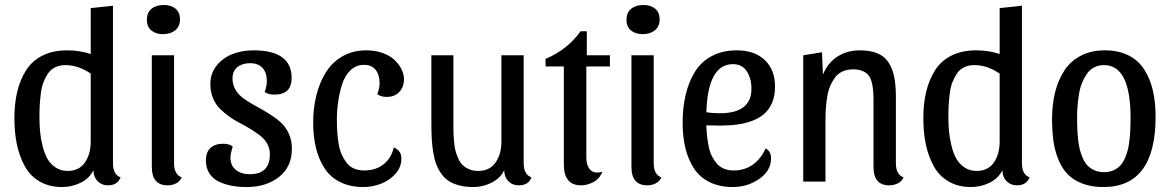

<svg xmlns="http://www.w3.org/2000/svg" viewBox="-20 -733 4722 775"><path d="M436 -74.2Q436 -28.3 466.8 -17.1Q454.1 15.1 416 15.1Q390.6 15.1 374 -1.7Q357.4 -18.6 356.9 -45.9Q341.8 -13.7 306.2 4.2Q270.5 22 231 22Q178.7 22 140.1 -0.5Q101.6 -22.9 79.8 -62.7Q58.1 -102.5 48.1 -150.4Q38.1 -198.2 38.1 -255.9Q38.1 -315.4 49.8 -363.8Q61.5 -412.1 85.9 -450.2Q110.4 -488.3 152.3 -509Q194.3 -529.8 251 -529.8Q301.8 -529.8 346.2 -515.1V-700.2L436 -710ZM346.2 -436Q295.9 -470.2 244.1 -470.2Q220.7 -470.2 202.6 -461.4Q184.6 -452.6 173.6 -436Q162.6 -419.4 155.3 -400.6Q147.9 -381.8 144.8 -355.7Q141.6 -329.6 140.4 -308.8Q139.2 -288.1 139.2 -261.2Q139.2 -231 141.6 -203.6Q144 -176.3 151.4 -145.8Q158.7 -115.2 170.7 -93.5Q182.6 -71.8 203.9 -57.4Q225.1 -43 252.9 -43Q298.8 -43 322.5 -76.7Q346.2 -110.4 346.2 -163.1Z M640.6 -712.9Q670.4 -712.9 688.5 -698Q706.5 -683.1 706.5 -654.8Q706.5 -626 687.3 -610.6Q668 -595.2 637.7 -595.2Q608.9 -595.2 590.8 -610.1Q572.8 -625 572.8 -652.8Q572.8 -682.1 591.6 -697.5Q610.4 -712.9 640.6 -712.9ZM682.6 -74.2Q682.6 -28.3 713.4 -17.1Q707 -1.5 691.4 6.8Q675.8 15.1 656.7 15.1Q592.8 15.1 592.8 -59.1V-509.8H682.6Z M989.3 -478Q957.5 -478 938 -461.9Q918.5 -445.8 918.5 -416Q918.5 -390.1 931.6 -369.1Q944.8 -348.1 966.1 -333.5Q987.3 -318.8 1012.7 -304.9Q1038.1 -291 1063.7 -275.4Q1089.4 -259.8 1110.6 -241.5Q1131.8 -223.1 1145 -195.3Q1158.2 -167.5 1158.2 -132.8Q1158.2 -59.6 1106.4 -18.8Q1054.7 22 975.1 22Q941.9 22 914.1 16.6Q886.2 11.2 862.3 -0.5Q838.4 -12.2 824.7 -33.9Q811 -55.7 811 -85.9Q811 -118.7 829.6 -135.7Q848.1 -152.8 881.3 -152.8Q906.2 -152.8 919.4 -141.1Q910.2 -112.3 910.2 -97.2Q910.2 -64.9 931.9 -47.4Q953.6 -29.8 988.3 -29.8Q1069.3 -29.8 1069.3 -109.9Q1069.3 -132.8 1059.1 -151.9Q1048.8 -170.9 1032 -184.1Q1015.1 -197.3 993.4 -210.9Q971.7 -224.6 949.2 -235.8Q926.8 -247.1 905 -262.7Q883.3 -278.3 866.5 -295.4Q849.6 -312.5 839.4 -337.9Q829.1 -363.3 829.1 -394Q829.1 -436.5 854.5 -468.3Q879.9 -500 918.7 -514.9Q957.5 -529.8 1003.4 -529.8Q1157.2 -529.8 1157.2 -418Q1157.2 -351.1 1087.4 -351.1Q1062 -351.1 1048.3 -361.8Q1057.1 -385.7 1057.1 -405.8Q1057.1 -439.9 1039.6 -459Q1022 -478 989.3 -478Z M1449.2 -471.2Q1417.5 -471.2 1394.5 -449.2Q1371.6 -427.2 1360.6 -391.6Q1349.6 -356 1344.7 -321Q1339.8 -286.1 1339.8 -250Q1339.8 -223.1 1341.3 -200.9Q1342.8 -178.7 1346.7 -154.1Q1350.6 -129.4 1358.6 -110.8Q1366.7 -92.3 1378.4 -76.7Q1390.1 -61 1408.4 -53Q1426.8 -44.9 1450.2 -44.9Q1496.1 -44.9 1527.6 -69.3Q1559.1 -93.8 1569.8 -138.2Q1586.4 -129.4 1593.3 -119.4Q1600.1 -109.4 1600.1 -91.8Q1600.1 -58.6 1576.4 -31.7Q1552.7 -4.9 1518.1 8.5Q1483.4 22 1447.3 22Q1393.6 22 1353.5 2.2Q1313.5 -17.6 1290 -53.7Q1266.6 -89.8 1255.4 -135.7Q1244.1 -181.6 1244.1 -238.8Q1244.1 -297.4 1257.1 -348.9Q1270 -400.4 1295.7 -441.4Q1321.3 -482.4 1363 -506.1Q1404.8 -529.8 1458 -529.8Q1495.6 -529.8 1525.9 -518.6Q1556.2 -507.3 1574 -489.7Q1591.8 -472.2 1601.3 -452.1Q1610.8 -432.1 1610.8 -412.1Q1610.8 -383.3 1592.3 -362.5Q1573.7 -341.8 1541 -341.8Q1517.1 -341.8 1502.9 -353Q1512.2 -377 1512.2 -397Q1512.2 -430.7 1496.3 -450.9Q1480.5 -471.2 1449.2 -471.2Z M2093.8 -74.2Q2093.8 -28.8 2125 -17.1Q2113.8 15.1 2073.7 15.1Q2048.3 15.1 2032 -1.7Q2015.6 -18.6 2015.1 -45.9Q2000 -13.7 1964.6 4.2Q1929.2 22 1890.1 22Q1858.4 22 1833.5 15.4Q1808.6 8.8 1791 -2.7Q1773.4 -14.2 1760.7 -32.7Q1748 -51.3 1740.5 -71.3Q1732.9 -91.3 1728.5 -119.4Q1724.1 -147.5 1722.7 -174.1Q1721.2 -200.7 1721.2 -235.8V-509.8H1810.1V-241.2Q1810.1 -216.8 1810.3 -202.4Q1810.5 -188 1812.5 -164.3Q1814.5 -140.6 1818.1 -126.2Q1821.8 -111.8 1829.3 -94.2Q1836.9 -76.7 1847.4 -66.7Q1857.9 -56.6 1874 -49.8Q1890.1 -43 1911.1 -43Q1956.1 -43 1980 -76.7Q2003.9 -110.4 2003.9 -162.1V-509.8H2093.8Z M2182.6 -464.8 2181.6 -495.1Q2270 -532.2 2323.7 -606.9H2348.6V-509.8H2441.9V-464.8H2346.7V-97.2Q2346.7 -64.9 2362.5 -47.6Q2378.4 -30.3 2411.6 -40Q2400.9 -11.7 2375.7 1.7Q2350.6 15.1 2325.7 15.1Q2255.9 15.1 2255.9 -68.8V-464.8Z M2576.7 -712.9Q2606.4 -712.9 2624.5 -698Q2642.6 -683.1 2642.6 -654.8Q2642.6 -626 2623.3 -610.6Q2604 -595.2 2573.7 -595.2Q2544.9 -595.2 2526.9 -610.1Q2508.8 -625 2508.8 -652.8Q2508.8 -682.1 2527.6 -697.5Q2546.4 -712.9 2576.7 -712.9ZM2618.7 -74.2Q2618.7 -28.3 2649.4 -17.1Q2643.1 -1.5 2627.4 6.8Q2611.8 15.1 2592.8 15.1Q2528.8 15.1 2528.8 -59.1V-509.8H2618.7Z M3070.3 -133.8Q3092.3 -123 3092.3 -94.2Q3092.3 -43.5 3044.4 -10.7Q2996.6 22 2938.5 22Q2884.8 22 2844.7 2.4Q2804.7 -17.1 2781.2 -53Q2757.8 -88.9 2746.6 -134.8Q2735.4 -180.7 2735.4 -237.8Q2735.4 -299.3 2747.6 -350.6Q2759.8 -401.9 2784.9 -442.9Q2810.1 -483.9 2853.3 -506.8Q2896.5 -529.8 2954.1 -529.8Q3025.4 -529.8 3066.9 -490.7Q3108.4 -451.7 3108.4 -382.8Q3108.4 -346.7 3096.9 -319.3Q3085.4 -292 3065.9 -274.4Q3046.4 -256.8 3017.6 -245.8Q2988.8 -234.9 2957.3 -230.5Q2925.8 -226.1 2887.2 -226.1Q2877.9 -226.1 2857.4 -226.6Q2836.9 -227.1 2831.1 -227.1Q2832 -202.6 2834.2 -181.9Q2836.4 -161.1 2841.1 -139.6Q2845.7 -118.2 2854 -101.8Q2862.3 -85.4 2873.8 -72.3Q2885.3 -59.1 2902.6 -52Q2919.9 -44.9 2941.4 -44.9Q2985.4 -44.9 3018.3 -68.1Q3051.3 -91.3 3070.3 -133.8ZM2938.5 -474.1Q2837.4 -474.1 2831.1 -279.8Q2856.4 -275.9 2885.3 -275.9Q3013.2 -275.9 3013.2 -375Q3013.2 -417 2994.1 -445.6Q2975.1 -474.1 2938.5 -474.1Z M3222.2 -509.8 3297.9 -522 3301.8 -432.1Q3320.8 -479 3359.9 -504.4Q3398.9 -529.8 3450.2 -529.8Q3493.7 -529.8 3522.7 -517.3Q3551.8 -504.9 3567.6 -479.2Q3583.5 -453.6 3589.8 -421.1Q3596.2 -388.7 3596.2 -341.8V-74.2Q3596.2 -28.3 3627 -17.1Q3620.6 -1.5 3604.7 6.8Q3588.9 15.1 3568.8 15.1Q3505.9 15.1 3505.9 -59.1V-325.2Q3505.9 -350.6 3504.4 -367.7Q3502.9 -384.8 3498.3 -402.3Q3493.7 -419.9 3484.9 -430.2Q3476.1 -440.4 3460.7 -446.8Q3445.3 -453.1 3423.8 -453.1Q3399.9 -453.1 3381.3 -444.8Q3362.8 -436.5 3351.1 -420.9Q3339.4 -405.3 3331.3 -386.5Q3323.2 -367.7 3319.1 -342.8Q3314.9 -317.9 3313.5 -295.4Q3312 -272.9 3312 -246.1V0H3222.2Z M4105 -74.2Q4105 -28.3 4135.7 -17.1Q4123 15.1 4085 15.1Q4059.6 15.1 4043 -1.7Q4026.4 -18.6 4025.9 -45.9Q4010.7 -13.7 3975.1 4.2Q3939.5 22 3899.9 22Q3847.7 22 3809.1 -0.5Q3770.5 -22.9 3748.8 -62.7Q3727.1 -102.5 3717 -150.4Q3707 -198.2 3707 -255.9Q3707 -315.4 3718.8 -363.8Q3730.5 -412.1 3754.9 -450.2Q3779.3 -488.3 3821.3 -509Q3863.3 -529.8 3919.9 -529.8Q3970.7 -529.8 4015.1 -515.1V-700.2L4105 -710ZM4015.1 -436Q3964.8 -470.2 3913.1 -470.2Q3889.6 -470.2 3871.6 -461.4Q3853.5 -452.6 3842.5 -436Q3831.5 -419.4 3824.2 -400.6Q3816.9 -381.8 3813.7 -355.7Q3810.5 -329.6 3809.3 -308.8Q3808.1 -288.1 3808.1 -261.2Q3808.1 -231 3810.5 -203.6Q3813 -176.3 3820.3 -145.8Q3827.6 -115.2 3839.6 -93.5Q3851.6 -71.8 3872.8 -57.4Q3894 -43 3921.9 -43Q3967.8 -43 3991.5 -76.7Q4015.1 -110.4 4015.1 -163.1Z M4439.5 -529.8Q4494.6 -529.8 4534.9 -509.5Q4575.2 -489.3 4598.9 -452.1Q4622.6 -415 4633.5 -367.9Q4644.5 -320.8 4644.5 -262.2Q4644.5 22 4433.6 22Q4386.2 22 4350.3 8.5Q4314.5 -4.9 4291 -28.3Q4267.6 -51.8 4252.9 -86.9Q4238.3 -122.1 4232.4 -162.1Q4226.6 -202.1 4226.6 -252Q4226.6 -310.5 4238.5 -359.4Q4250.5 -408.2 4275.4 -447Q4300.3 -485.8 4342 -507.8Q4383.8 -529.8 4439.5 -529.8ZM4543.5 -256.8Q4543.5 -470.2 4436.5 -470.2Q4413.6 -470.2 4395.8 -460.7Q4377.9 -451.2 4366.5 -434.1Q4355 -417 4346.9 -396.7Q4338.9 -376.5 4335 -351.1Q4331.1 -325.7 4329.3 -303.5Q4327.6 -281.2 4327.6 -256.8Q4327.6 -232.9 4328.4 -214.6Q4329.1 -196.3 4331.5 -172.1Q4334 -147.9 4338.4 -130.4Q4342.8 -112.8 4350.8 -94.5Q4358.9 -76.2 4370.1 -64.5Q4381.3 -52.7 4398.4 -45.4Q4415.5 -38.1 4436.5 -38.1Q4457.5 -38.1 4474.1 -45.4Q4490.7 -52.7 4501.7 -64.5Q4512.7 -76.2 4520.8 -94.5Q4528.8 -112.8 4533 -130.4Q4537.1 -147.9 4539.6 -172.1Q4542 -196.3 4542.7 -214.6Q4543.5 -232.9 4543.5 -256.8Z"/></svg>

Font: Sansita Light
Style: Regular
Weight: 300
Designer: Pablo Cosgaya
Foundry: Omnibus-Type
Version: Version 1.006;hotconv 1.0.109;makeotfexe 2.5.65596